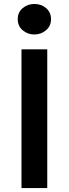

<svg xmlns="http://www.w3.org/2000/svg" viewBox="-20 -949 346 969"><path d="M88.5 0V-700H218.5V0ZM153.5 -775Q119.5 -775 94.5 -796.2Q69.5 -817.5 69.5 -852Q69.5 -887 94.5 -908Q119.5 -929 153.5 -929Q188 -929 212.8 -908Q237.5 -887 237.5 -852Q237.5 -818 212.5 -796.5Q187.5 -775 153.5 -775Z"/></svg>

Font: Geologica Roman Medium
Style: Regular
Weight: 500
Designer: Sindre Bremnes, Frode Helland
Foundry: Monokrom Skriftforlag AS
Version: Version 1.010;gftools[0.9.28]